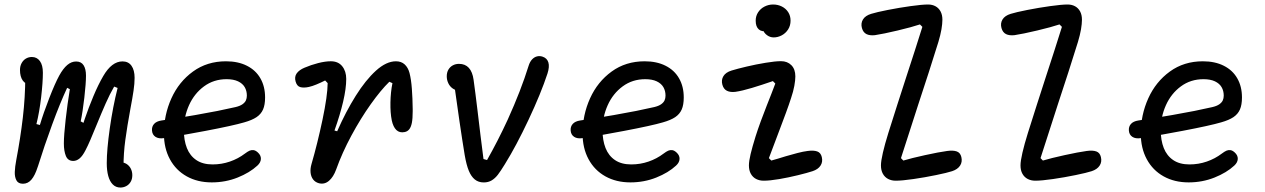

<svg xmlns="http://www.w3.org/2000/svg" viewBox="-20 -798 5620 853"><path d="M454.3 -73.2Q454.3 -133 467.8 -228.2Q481.3 -323.5 502.5 -407.3L487.2 -413.3Q467.8 -380 449.4 -338.2Q431 -296.5 409.7 -244.3Q393 -203.5 381.4 -176.4Q369.8 -149.3 360 -130.8Q347 -105.2 333.6 -94.1Q320.2 -83 305.5 -83Q281.7 -83 272.7 -105.1Q263.7 -127.2 263.7 -160.5Q263.7 -196.2 271.6 -266.1Q279.5 -336 290.3 -401.8L278.3 -407.8Q247 -340.8 211.9 -245.2Q176.8 -149.7 148.8 -59.8L147.3 -55.7Q135.5 -18.7 119.8 -0.2Q104.2 18.3 82 18.3Q60.8 18.3 52.8 2.9Q44.8 -12.5 45.7 -34.6Q46.5 -56.7 52.2 -86.8Q70.8 -184.5 81.5 -276Q92.2 -367.5 92.2 -455.8L117.7 -422.7Q93.5 -422.7 81.2 -440.1Q68.8 -457.5 68.8 -487.2Q68.8 -504.3 76 -517.5Q83.2 -530.7 95.2 -537.8Q107.3 -544.8 121.5 -544.8Q144.2 -544.8 157.3 -526.7Q170.5 -508.5 170.5 -474.8Q170.5 -432.2 162.7 -365.2Q154.8 -298.2 141.8 -246.8L157.2 -242.7Q172.7 -295 198.7 -361.8Q224.7 -428.5 243.2 -462.3Q260.5 -493.7 278.8 -509.2Q297.2 -524.8 318.2 -524.8Q340.7 -524.8 351.3 -508.2Q362 -491.7 362 -461.8Q362 -428 354.7 -364.1Q347.3 -300.2 338.5 -258.8L350.8 -252.2Q354 -261.3 356.8 -270.3Q373.8 -320.3 395.1 -371Q416.3 -421.7 438.8 -460.3Q476.5 -525.2 524.3 -525.2Q550.5 -525.2 564.2 -505.8Q578 -486.3 578 -452.2Q578 -426.8 573.3 -395.2Q568.7 -363.7 559.2 -313.8Q544.8 -235.7 536.8 -176.2Q528.7 -116.8 528.7 -55.2L512.3 -77.5Q529.7 -77.5 542.1 -69.7Q554.5 -61.8 561.2 -48.6Q567.8 -35.3 567.8 -19.5Q567.8 -2.2 560.2 10.3Q552.7 22.7 540.6 28.9Q528.5 35.2 515 35.2Q494.7 35.2 481.1 21.5Q467.5 7.8 460.9 -16.3Q454.3 -40.5 454.3 -73.2Z M708.2 -204.8Q708.2 -287.5 741.5 -361.2Q774.8 -434.8 837.4 -480.2Q900 -525.7 984 -525.7Q1037.7 -525.7 1076.9 -505.9Q1116.2 -486.2 1136.9 -449.9Q1157.7 -413.7 1157.7 -365Q1157.7 -332.3 1148.7 -311.7Q1139.7 -291 1119.8 -277.6Q1099.8 -264.2 1064.8 -254.3Q1015.3 -239.8 893.3 -216.6Q771.3 -193.3 708.2 -184.3Q684.7 -180.8 670.7 -190.1Q656.7 -199.3 655.3 -217.7Q653.8 -235.3 664.4 -247.3Q675 -259.3 697.3 -262.7Q734.3 -268.2 769.8 -273.9Q805.2 -279.7 847.2 -286.8Q904.2 -296.7 946.1 -305.1Q988 -313.5 1026.5 -322.3Q1046.2 -327 1057.2 -334.8Q1068.3 -342.7 1072.5 -352.1Q1076.7 -361.5 1076.7 -373.3Q1076.7 -394.5 1067.2 -410.8Q1057.8 -427 1037.7 -436.6Q1017.5 -446.2 986.7 -446.2Q929.7 -446.2 886.4 -414.3Q843.2 -382.5 819.9 -330.8Q796.7 -279 796.7 -221.5Q796.7 -174.7 810.3 -140.2Q824 -105.8 852.4 -86.7Q880.8 -67.5 924.3 -67.5Q964.7 -67.5 1001.3 -80.2Q1038 -92.8 1068.3 -115.8Q1080.2 -124.8 1088.8 -128.6Q1097.5 -132.3 1106.6 -131Q1115.7 -129.7 1125.5 -120.7Q1139.8 -107.7 1139.1 -91.8Q1138.3 -75.8 1123.5 -62.3Q1089.5 -30.8 1035.6 -9.2Q981.7 12.3 920.7 12.3Q857.7 12.3 809.6 -14.5Q761.5 -41.3 734.8 -90.6Q708.2 -139.8 708.2 -204.8Z M1364 -69.5Q1390.3 -159.8 1412.8 -266.2Q1435.2 -372.7 1435.7 -428.7L1424.5 -440.5Q1404.7 -430.5 1386 -422.8Q1367.3 -415 1352.2 -411.7Q1329.2 -406.8 1314.1 -411Q1299 -415.2 1293.3 -435.8Q1287.3 -456.8 1298.2 -472.1Q1309.2 -487.3 1332.8 -497.2Q1361.5 -509.5 1393.2 -517.7Q1425 -525.8 1449.7 -525.8Q1482.7 -525.8 1500.4 -503.7Q1518.2 -481.5 1518.2 -447.3Q1518.2 -405.2 1504.5 -346.4Q1490.8 -287.7 1466 -218.2L1478 -214.8Q1516.5 -302.3 1560.4 -372.3Q1604.3 -442.3 1650.2 -484Q1696.2 -525.7 1739 -525.7Q1762.8 -525.7 1777.9 -511.8Q1793 -497.8 1799.3 -474Q1806.7 -445.8 1809.8 -403.5Q1813 -361.2 1813.5 -312.7Q1813.5 -308.5 1813.5 -303.8Q1813.5 -271.3 1809.8 -252.3Q1806 -233.3 1798.1 -223.5Q1790.2 -213.7 1777.7 -211.3Q1755.2 -206.7 1740.9 -220.4Q1726.7 -234.2 1720.5 -263.3Q1713.7 -297 1714.6 -343.2Q1715.5 -389.3 1723.5 -428.5L1709.8 -434.8Q1671.8 -397.8 1627 -334.8Q1582.2 -271.8 1541.1 -195.6Q1500 -119.3 1473.3 -44.7Q1461.3 -11.7 1441.7 5.2Q1422 22.2 1397.3 16.2Q1380.8 11.8 1371.2 -0.6Q1361.7 -13 1359.8 -31Q1358 -49 1364 -69.5Z M2044.5 -109.2Q2033.8 -174 2021.3 -259.3Q2006.5 -361.7 1997.7 -425.3L2022.2 -395Q2004.5 -395.5 1991.4 -404.8Q1978.3 -414 1971.6 -428.5Q1964.8 -443 1964.8 -459Q1964.8 -476.2 1972.2 -488.8Q1979.7 -501.3 1992 -507.8Q2004.3 -514.3 2019.2 -514.3Q2046.7 -514.3 2062.9 -496.5Q2079.2 -478.7 2084 -443.5Q2088.2 -414.2 2092.4 -380.2Q2096.7 -346.3 2101.2 -309.2Q2107.8 -254.2 2114.8 -195.9Q2121.8 -137.7 2128 -91.5L2143.8 -87Q2167 -128 2190.2 -173.1Q2213.3 -218.2 2235.5 -266.2Q2294.5 -396.2 2328.5 -505.8Q2334 -523.5 2343.8 -534Q2353.7 -544.5 2366 -547.5Q2378.3 -550.5 2391.2 -546Q2410.7 -539.3 2416.3 -520.5Q2422 -501.7 2412.3 -471.3Q2383.3 -383 2328.2 -266Q2273 -149 2224.2 -70.5L2222.5 -67.7Q2204 -37.5 2191.7 -21.5Q2179.3 -5.5 2164.3 3.5Q2149.3 12.5 2129.2 12.5Q2105.5 12.5 2089.4 -0.7Q2073.3 -13.8 2062.8 -39.3Q2052.2 -64.8 2044.5 -109.2Z M2568.2 -204.8Q2568.2 -287.5 2601.5 -361.2Q2634.8 -434.8 2697.4 -480.2Q2760 -525.7 2844 -525.7Q2897.7 -525.7 2936.9 -505.9Q2976.2 -486.2 2996.9 -449.9Q3017.7 -413.7 3017.7 -365Q3017.7 -332.3 3008.7 -311.7Q2999.7 -291 2979.8 -277.6Q2959.8 -264.2 2924.8 -254.3Q2875.3 -239.8 2753.3 -216.6Q2631.3 -193.3 2568.2 -184.3Q2544.7 -180.8 2530.7 -190.1Q2516.7 -199.3 2515.3 -217.7Q2513.8 -235.3 2524.4 -247.3Q2535 -259.3 2557.3 -262.7Q2594.3 -268.2 2629.8 -273.9Q2665.2 -279.7 2707.2 -286.8Q2764.2 -296.7 2806.1 -305.1Q2848 -313.5 2886.5 -322.3Q2906.2 -327 2917.2 -334.8Q2928.3 -342.7 2932.5 -352.1Q2936.7 -361.5 2936.7 -373.3Q2936.7 -394.5 2927.2 -410.8Q2917.8 -427 2897.7 -436.6Q2877.5 -446.2 2846.7 -446.2Q2789.7 -446.2 2746.4 -414.3Q2703.2 -382.5 2679.9 -330.8Q2656.7 -279 2656.7 -221.5Q2656.7 -174.7 2670.3 -140.2Q2684 -105.8 2712.4 -86.7Q2740.8 -67.5 2784.3 -67.5Q2824.7 -67.5 2861.3 -80.2Q2898 -92.8 2928.3 -115.8Q2940.2 -124.8 2948.8 -128.6Q2957.5 -132.3 2966.6 -131Q2975.7 -129.7 2985.5 -120.7Q2999.8 -107.7 2999.1 -91.8Q2998.3 -75.8 2983.5 -62.3Q2949.5 -30.8 2895.6 -9.2Q2841.7 12.3 2780.7 12.3Q2717.7 12.3 2669.6 -14.5Q2621.5 -41.3 2594.8 -90.6Q2568.2 -139.8 2568.2 -204.8Z M3307.2 -63.2Q3307.2 -82 3314.7 -113.5Q3322.2 -145 3336.8 -192Q3346.5 -222.7 3359.8 -259Q3373.2 -295.3 3386.8 -329.8Q3397.2 -356 3407.2 -381.6Q3417.2 -407.2 3424.5 -426.8L3413.7 -437.7Q3364.8 -420.7 3320.9 -407.5Q3277 -394.3 3247.2 -390Q3224.2 -387.3 3209.5 -394.7Q3194.8 -402 3189.3 -421.5Q3183.5 -442.7 3193.9 -459.7Q3204.3 -476.7 3230.3 -484.7Q3254.8 -492.3 3297.3 -502.3Q3339.8 -512.3 3382.1 -519.2Q3424.3 -526.2 3449.7 -526.2Q3478.2 -526.2 3495.8 -508.4Q3513.5 -490.7 3513.5 -458.7Q3513.5 -441.7 3509 -416.7Q3504.5 -391.7 3494.3 -361.7Q3485.3 -333.7 3471.7 -296.7Q3458 -259.7 3444.3 -223.5Q3414 -144.8 3396 -95.5L3406.7 -84.7Q3421.8 -88.8 3437.9 -93.7Q3454 -98.5 3470.8 -103.8Q3497 -111.7 3523.2 -118.3Q3549.3 -125 3568 -127.3Q3594.8 -131 3610.7 -125.2Q3626.5 -119.5 3631 -100.3Q3636.2 -78.5 3625.2 -62Q3614.3 -45.5 3590 -37.5Q3566.5 -29.8 3525.2 -19.7Q3483.8 -9.5 3441.8 -2.3Q3399.8 4.8 3372.8 4.8Q3354 4.8 3339.1 -2.9Q3324.2 -10.7 3315.7 -26Q3307.2 -41.3 3307.2 -63.2ZM3365.8 -708 3388.2 -661.3Q3365.5 -655.2 3351.4 -667.2Q3337.3 -679.3 3337.3 -706Q3337.3 -727 3348.1 -743.4Q3358.8 -759.8 3376.7 -768.9Q3394.5 -778 3414.8 -778Q3435.7 -778 3453.5 -769.1Q3471.3 -760.2 3481.8 -743.9Q3492.2 -727.7 3492.2 -706.3Q3492.2 -684 3481.2 -667Q3470.2 -650 3452.9 -640.9Q3435.7 -631.8 3417.2 -631.8Q3401.2 -631.8 3387.6 -641.7Q3374 -651.5 3367.8 -669Q3361.7 -686.5 3365.8 -708Z M3893.8 -63.2Q3893.8 -82.5 3902.4 -119.8Q3911 -157 3926.5 -206.8Q3950.5 -283.5 3966.8 -333.8Q3983.2 -384.2 4008.2 -462Q4031.8 -534.5 4045.2 -575.8Q4058.5 -617 4077.8 -678.7L4067 -689.5Q4032.3 -677.8 3968 -662.5Q3903.7 -647.2 3867.2 -641.8Q3844.2 -639.2 3829.5 -646.5Q3814.8 -653.8 3809.3 -673.3Q3803.5 -694.5 3813.9 -711.5Q3824.3 -728.5 3850.3 -736.5Q3873.5 -743.8 3924.2 -753.8Q3975 -763.8 4026 -770.9Q4077 -778 4103 -778Q4121.7 -778 4136.1 -770.2Q4150.5 -762.3 4158.7 -747.1Q4166.8 -731.8 4166.8 -710.5Q4166.8 -692.7 4162.6 -667.7Q4158.3 -642.7 4149 -611.7Q4123.5 -529.5 4106.3 -476.7Q4089.2 -423.8 4059.5 -333.5Q4035.8 -259.5 4015.3 -196.4Q3994.8 -133.3 3982.7 -95.5L3993.3 -84.7Q4028.3 -95.3 4089.8 -108.8Q4151.3 -122.3 4188 -127.3Q4214.8 -131 4230.7 -125.2Q4246.5 -119.5 4251 -100.3Q4256.2 -78.5 4245.2 -62Q4234.3 -45.5 4210 -37.5Q4188 -30.3 4138.3 -20.1Q4088.7 -9.8 4037.9 -2.5Q3987.2 4.8 3959.5 4.8Q3940.7 4.8 3925.8 -2.9Q3910.8 -10.7 3902.3 -26Q3893.8 -41.3 3893.8 -63.2Z M4513.8 -63.2Q4513.8 -82.5 4522.4 -119.8Q4531 -157 4546.5 -206.8Q4570.5 -283.5 4586.8 -333.8Q4603.2 -384.2 4628.2 -462Q4651.8 -534.5 4665.2 -575.8Q4678.5 -617 4697.8 -678.7L4687 -689.5Q4652.3 -677.8 4588 -662.5Q4523.7 -647.2 4487.2 -641.8Q4464.2 -639.2 4449.5 -646.5Q4434.8 -653.8 4429.3 -673.3Q4423.5 -694.5 4433.9 -711.5Q4444.3 -728.5 4470.3 -736.5Q4493.5 -743.8 4544.2 -753.8Q4595 -763.8 4646 -770.9Q4697 -778 4723 -778Q4741.7 -778 4756.1 -770.2Q4770.5 -762.3 4778.7 -747.1Q4786.8 -731.8 4786.8 -710.5Q4786.8 -692.7 4782.6 -667.7Q4778.3 -642.7 4769 -611.7Q4743.5 -529.5 4726.3 -476.7Q4709.2 -423.8 4679.5 -333.5Q4655.8 -259.5 4635.3 -196.4Q4614.8 -133.3 4602.7 -95.5L4613.3 -84.7Q4648.3 -95.3 4709.8 -108.8Q4771.3 -122.3 4808 -127.3Q4834.8 -131 4850.7 -125.2Q4866.5 -119.5 4871 -100.3Q4876.2 -78.5 4865.2 -62Q4854.3 -45.5 4830 -37.5Q4808 -30.3 4758.3 -20.1Q4708.7 -9.8 4657.9 -2.5Q4607.2 4.8 4579.5 4.8Q4560.7 4.8 4545.8 -2.9Q4530.8 -10.7 4522.3 -26Q4513.8 -41.3 4513.8 -63.2Z M5048.2 -204.8Q5048.2 -287.5 5081.5 -361.2Q5114.8 -434.8 5177.4 -480.2Q5240 -525.7 5324 -525.7Q5377.7 -525.7 5416.9 -505.9Q5456.2 -486.2 5476.9 -449.9Q5497.7 -413.7 5497.7 -365Q5497.7 -332.3 5488.7 -311.7Q5479.7 -291 5459.8 -277.6Q5439.8 -264.2 5404.8 -254.3Q5355.3 -239.8 5233.3 -216.6Q5111.3 -193.3 5048.2 -184.3Q5024.7 -180.8 5010.7 -190.1Q4996.7 -199.3 4995.3 -217.7Q4993.8 -235.3 5004.4 -247.3Q5015 -259.3 5037.3 -262.7Q5074.3 -268.2 5109.8 -273.9Q5145.2 -279.7 5187.2 -286.8Q5244.2 -296.7 5286.1 -305.1Q5328 -313.5 5366.5 -322.3Q5386.2 -327 5397.2 -334.8Q5408.3 -342.7 5412.5 -352.1Q5416.7 -361.5 5416.7 -373.3Q5416.7 -394.5 5407.2 -410.8Q5397.8 -427 5377.7 -436.6Q5357.5 -446.2 5326.7 -446.2Q5269.7 -446.2 5226.4 -414.3Q5183.2 -382.5 5159.9 -330.8Q5136.7 -279 5136.7 -221.5Q5136.7 -174.7 5150.3 -140.2Q5164 -105.8 5192.4 -86.7Q5220.8 -67.5 5264.3 -67.5Q5304.7 -67.5 5341.3 -80.2Q5378 -92.8 5408.3 -115.8Q5420.2 -124.8 5428.8 -128.6Q5437.5 -132.3 5446.6 -131Q5455.7 -129.7 5465.5 -120.7Q5479.8 -107.7 5479.1 -91.8Q5478.3 -75.8 5463.5 -62.3Q5429.5 -30.8 5375.6 -9.2Q5321.7 12.3 5260.7 12.3Q5197.7 12.3 5149.6 -14.5Q5101.5 -41.3 5074.8 -90.6Q5048.2 -139.8 5048.2 -204.8Z"/></svg>

Font: Monaspace Radon Var
Style: Regular
Weight: 400
Designer: Riley Cran and the Lettermatic Team
Version: Version 1.000 (Monaspace Radon Var)